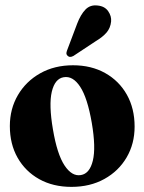

<svg xmlns="http://www.w3.org/2000/svg" viewBox="-20 -702 550 731"><path d="M258 -453.5Q327.5 -453.5 380.5 -423.8Q433.5 -394 463 -341.5Q492.5 -289 492.5 -220Q492.5 -154.5 462 -102.5Q431.5 -50.5 377.2 -20.5Q323 9.5 252 9.5Q182 9.5 129.2 -20Q76.5 -49.5 47 -101.5Q17.5 -153.5 17.5 -222Q17.5 -287.5 48.2 -340Q79 -392.5 133.2 -423Q187.5 -453.5 258 -453.5ZM288 -35.5Q321.5 -41 333.5 -90.5Q345.5 -140 329.5 -234Q313 -329.5 285.2 -371.8Q257.5 -414 222.5 -408Q189 -402.5 177.2 -352.8Q165.5 -303 181.5 -209.5Q197.5 -114.5 225.8 -72Q254 -29.5 288 -35.5ZM274 -612.5Q287 -646.5 305.2 -665.5Q323.5 -684.5 351.5 -681Q378.5 -678.5 391.8 -659.5Q405 -640.5 403 -620Q400.5 -595.5 385.8 -578.2Q371 -561 345 -545.5L259.5 -489Q245 -481 236.5 -490.5Q232 -495.5 233 -501.5Q234 -507.5 237 -514.5Z"/></svg>

Font: Fraunces 144pt Soft
Style: Bold
Weight: 700
Version: Version 1.000;[0bf87f6ff]